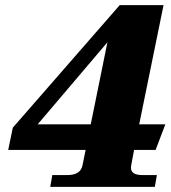

<svg xmlns="http://www.w3.org/2000/svg" viewBox="-20 -729 666 749"><path d="M184 -46H242Q295 -46 302 -85L314 -144H12L30 -231L447 -709H618L523 -244H625L587 -144H503L492 -85Q491 -81 491 -74Q491 -46 536 -46H592L584 0H176ZM334 -244 399 -564 127 -244Z"/></svg>

Font: Taviraj ExtraBold
Style: Italic
Weight: 800
Italic angle: -12°
Designer: Katatrad Team
Foundry: CadsonDemak
Version: Version 1.001